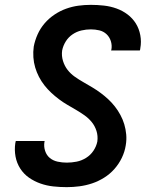

<svg xmlns="http://www.w3.org/2000/svg" viewBox="-20 -763 640 791"><path d="M255 8Q227 8 199.5 5Q172 2 146.5 -7Q121 -16 99.5 -31Q78 -46 63.5 -68.5Q49 -91 44 -118Q39 -145 43 -173Q44 -175 44 -177.5Q44 -180 45 -182H164Q164 -181 163.5 -180Q163 -179 163 -178Q160 -159 166 -141Q172 -123 185.5 -112Q199 -101 217.5 -97Q236 -93 255 -93Q275 -93 295.5 -97Q316 -101 334.5 -112.5Q353 -124 365 -142Q377 -160 381 -180Q384 -203 377.5 -223.5Q371 -244 358 -260Q345 -276 328 -288Q311 -300 293 -310.5Q275 -321 257 -331.5Q239 -342 222.5 -354.5Q206 -367 191 -381Q176 -395 163 -411.5Q150 -428 140.5 -446.5Q131 -465 125 -485Q119 -505 117.5 -527Q116 -549 119 -571Q124 -597 135 -621.5Q146 -646 163.5 -666.5Q181 -687 204 -702.5Q227 -718 252 -727Q277 -736 302.5 -739.5Q328 -743 354 -743Q381 -743 408 -740Q435 -737 460 -728Q485 -719 505.5 -703.5Q526 -688 539.5 -666.5Q553 -645 558 -618Q563 -591 558 -564Q558 -562 557.5 -559.5Q557 -557 556 -555H438Q438 -556 438 -557Q438 -558 439 -559Q442 -577 436.5 -594Q431 -611 418.5 -622.5Q406 -634 389 -638Q372 -642 354 -642Q335 -642 315.5 -637.5Q296 -633 279 -621.5Q262 -610 251 -592.5Q240 -575 236 -555Q233 -533 239.5 -512Q246 -491 258.5 -475Q271 -459 288 -447Q305 -435 323.5 -424.5Q342 -414 359.5 -403.5Q377 -393 394 -380.5Q411 -368 426 -354Q441 -340 453.5 -324Q466 -308 476 -289.5Q486 -271 492 -251Q498 -231 500 -209Q502 -187 498 -164Q494 -138 482 -113Q470 -88 451.5 -67Q433 -46 409 -31Q385 -16 359.5 -7.5Q334 1 307.5 4.5Q281 8 255 8Z"/></svg>

Font: Iosevka Curly Extended
Style: Bold Italic
Weight: 700
Width: 7
Italic angle: -9°
Monospace: yes
Designer: Belleve Invis
Foundry: Belleve Invis
Version: Version 11.1.0; ttfautohint (v1.8.3)